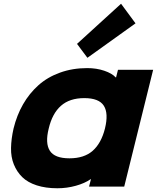

<svg xmlns="http://www.w3.org/2000/svg" viewBox="-20 -1007 847 1037"><path d="M546.9 -313Q566.9 -394.5 540.8 -435.8Q514.6 -477.1 435.1 -477.1Q356 -477.1 309.1 -435.5Q262.2 -394 243.2 -313Q223.1 -233.4 249.3 -192.6Q275.4 -151.9 355 -151.9Q434.6 -151.9 480.7 -192.6Q526.9 -233.4 546.9 -313ZM807.1 -629.9 650.9 1H460.9L471.2 -39.1H469.2Q438 -17.1 389.6 -3.7Q341.3 9.8 290 9.8Q226.6 9.8 178.2 -5.9Q129.9 -21.5 100.3 -50.3Q70.8 -79.1 54.7 -119.1Q38.6 -159.2 39.6 -208Q40.5 -256.8 53.2 -313Q70.8 -384.8 104.5 -443.6Q138.2 -502.4 187.3 -546.4Q236.3 -590.3 304 -614.7Q371.6 -639.2 451.2 -639.2Q501 -639.2 543 -625Q585 -610.8 605 -588.9H606.9L617.2 -629.9ZM633.8 -986.8 711.9 -880.9 452.1 -694.8 396 -770Z"/></svg>

Font: Sinkin Sans 800 Black Italic
Style: Regular
Weight: 900
Italic angle: -112°
Designer: Keith Bates
Foundry: K-Type
Version: Sinkin Sans (version 1.0)  by Keith Bates   •   © 2014   www